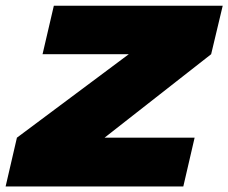

<svg xmlns="http://www.w3.org/2000/svg" viewBox="-41 -670 820 690"><path d="M-20.8 0H617.8L658.4 -175.2H334.7L717.8 -475.2L759.4 -649.5H152.5L111.9 -475.2H421.8L19.8 -175.2Z"/></svg>

Font: Calandify
Style: Semi Bold Italic
Weight: 700
Italic angle: -12°
Designer: Larry Fischer
Foundry: Larry Fischer
Version: Version 1.0; ttfautohint (v1.8.4.7-5d5b)